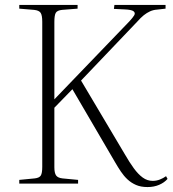

<svg xmlns="http://www.w3.org/2000/svg" viewBox="-20 -743 699 777"><path d="M577 14Q550 14 530.5 5.5Q511 -3 496 -17Q481 -31 469 -49Q457 -67 446 -86L273 -382L200 -307V-66Q200 -43 207 -33Q214 -23 233 -21L296 -15V0H58V-15L120 -21Q139 -23 145 -32.5Q151 -42 151 -68V-655Q151 -681 144.5 -691Q138 -701 118 -703L58 -708V-723H294V-708L231 -703Q212 -701 206 -691.5Q200 -682 200 -654V-341L504 -657Q516 -670 522.5 -680Q529 -690 521 -697Q513 -704 483 -705L441 -707L443 -723H650V-708L615 -704Q600 -703 587 -697Q574 -691 562 -681.5Q550 -672 535 -655L308 -417L485 -119Q504 -86 521.5 -62Q539 -38 557.5 -24.5Q576 -11 598 -11Q613 -11 627 -16.5Q641 -22 652 -30L658 -19Q645 -4 624 5Q603 14 577 14Z"/></svg>

Font: Literata 60pt ExtraLight
Style: Regular
Weight: 250
Designer: Latin by Veronika Burian and Jose Scaglione. Greek by Irene Vlachou. Cyrillic by Vera Evstafieva.
Foundry: TypeTogether
Version: Version 3.103;gftools[0.9.29]